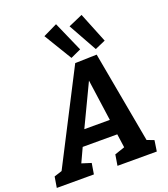

<svg xmlns="http://www.w3.org/2000/svg" viewBox="-207 -1096 1064 1216"><g transform="rotate(-20 325.5 -488.0)"><path d="M490 -707 602 -91 649 -73 638 0H373L385 -73L453 -96L440 -188H207L163 -93L226 -73L214 0H-36L-24 -73L29 -90L344 -703ZM427 -290 388 -569 255 -290ZM403 -774 333 -742 219 -930 314 -976ZM568 -773 497 -742 390 -934 486 -976Z"/></g></svg>

Font: Bitter Pro
Style: Bold Italic
Weight: 700
Italic angle: -9°
Designer: Sol Matas, and Bitter project Authors
Foundry: Sol Matas
Version: Version 1.010